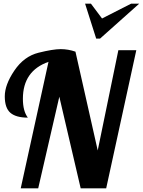

<svg xmlns="http://www.w3.org/2000/svg" viewBox="-20 -1020 774 1040"><path d="M522 -811H501L440.9 -1000H472.7L532.7 -919.9L689.9 -1000H733.9ZM104 -484.9Q104 -418 130.9 -382.8Q66.9 -382.8 36.4 -408.9Q5.9 -435.1 5.9 -498Q5.9 -561 57.9 -637.9Q109.9 -714.8 188.7 -734.4Q267.6 -753.9 308.6 -753.9Q349.6 -753.9 388.7 -740.2L509.3 -205.1L621.1 -748H718.3L555.2 0H417L301.3 -496.1L187 0H92.3L242.7 -685.1Q104 -636.2 104 -484.9Z"/></svg>

Font: Lobster-Regular
Style: Regular
Weight: 400
Designer: Pablo Impallari
Foundry: Pablo Impallari
Version: Version 1.007; ttfautohint (v1.1) -l 8 -r 50 -G 50 -x 14 -D 